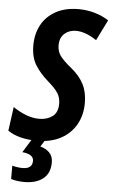

<svg xmlns="http://www.w3.org/2000/svg" viewBox="-72 -765 614 1046"><g transform="rotate(5 235.5 -242.0)"><path d="M152 10Q50 10 -9 -31L9 -162Q40 -140 77.5 -125Q115 -110 153 -110Q195 -110 224.5 -131.5Q254 -153 254 -201Q254 -235 238 -259.5Q222 -284 183 -318Q139 -356 112.5 -398.5Q86 -441 86 -506Q86 -569 112.5 -618Q139 -667 190.5 -695.5Q242 -724 316 -724Q359 -724 402 -712Q445 -700 480 -677L424 -564Q394 -584 365.5 -594.5Q337 -605 311 -605Q274 -605 248.5 -582.5Q223 -560 223 -518Q223 -485 241 -460.5Q259 -436 301 -402Q348 -364 370.5 -320.5Q393 -277 393 -217Q393 -151 364 -99.5Q335 -48 281 -19Q227 10 152 10ZM102 240Q61 240 29 230V157Q39 160 54.5 162.5Q70 165 86 165Q139 165 139 121Q139 85 77 79L126 0H197L172 40Q202 47 222 67Q242 87 242 121Q242 180 204 210Q166 240 102 240Z"/></g></svg>

Font: Noto Sans Condensed
Style: Bold Italic
Weight: 700
Width: 3
Italic angle: -12°
Designer: Monotype Design Team
Foundry: Monotype Imaging Inc.
Version: Version 2.013; ttfautohint (v1.8.4.7-5d5b)